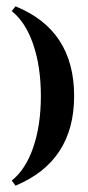

<svg xmlns="http://www.w3.org/2000/svg" viewBox="-20 -518 278 606"><path d="M17 -483 29 -498Q214 -423 214 -215Q214 -9 29 68L17 52Q61 17 85 -53Q109 -123 109 -215Q109 -307 85 -377.5Q61 -448 17 -483Z"/></svg>

Font: Katibeh
Style: Regular
Weight: 400
Designer: Arabic design by Kourosh Beigpour, Latin design by Eduardo Tunni, engineering by Lasse Fister
Version: Version 1.000